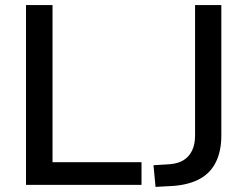

<svg xmlns="http://www.w3.org/2000/svg" viewBox="-20 -725 970 753"><path d="M82 0V-705H186V-89H535V0ZM590 8 582 -77 647 -81Q680 -84 701 -97.5Q722 -111 733.5 -135Q745 -159 745 -193V-705H848V-193Q848 -133 827 -90Q806 -47 764.5 -24Q723 -1 662 4Z"/></svg>

Font: Nunito Sans 12pt SemiBold
Style: Regular
Weight: 600
Designer: Vernon Adams
Foundry: Vernon Adams
Version: Version 3.101;gftools[0.9.27]